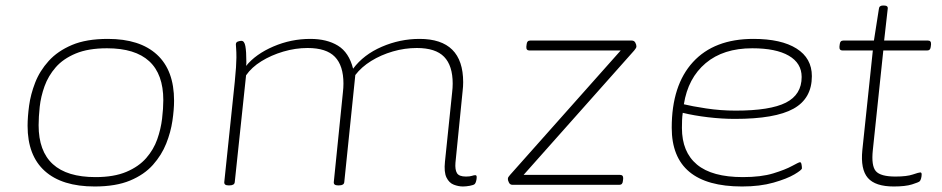

<svg xmlns="http://www.w3.org/2000/svg" viewBox="-20 -670 3415 696"><path d="M323 6Q205 6 142.5 -50Q80 -106 80 -214Q80 -246 85.5 -287Q91 -328 107.5 -370.5Q124 -413 156.5 -449Q189 -485 241 -507Q293 -529 371 -529Q487 -529 549 -472Q611 -415 611 -305Q611 -273 605 -232Q599 -191 582.5 -149.5Q566 -108 534.5 -72.5Q503 -37 451.5 -15.5Q400 6 323 6ZM326 -28Q393 -28 438 -47Q483 -66 510 -97Q537 -128 550 -165Q563 -202 567.5 -239.5Q572 -277 572 -307Q572 -495 368 -495Q300 -495 254.5 -476Q209 -457 182 -426Q155 -395 141.5 -357.5Q128 -320 124 -283Q120 -246 120 -216Q120 -28 326 -28Z M1658 6Q1642 6 1625 -0.5Q1608 -7 1598.5 -26.5Q1589 -46 1593 -84L1619 -335Q1620 -343 1620.5 -351.5Q1621 -360 1621 -367Q1621 -432 1590 -464Q1559 -496 1491 -496Q1447 -496 1404 -483.5Q1361 -471 1325.5 -449Q1290 -427 1268 -398L1228 -10Q1227 2 1209 2H1205Q1189 2 1190 -10L1223 -335Q1224 -343 1224.5 -351.5Q1225 -360 1225 -367Q1225 -432 1194 -464Q1163 -496 1095 -496Q1051 -496 1007 -483Q963 -470 927.5 -448Q892 -426 872 -397L831 -10Q830 2 812 2H808Q792 2 793 -10L831 -373Q834 -402 835.5 -425.5Q837 -449 837 -461Q837 -482 836 -494Q835 -506 835 -509Q835 -517 842.5 -519.5Q850 -522 855 -522Q866 -522 869.5 -502.5Q873 -483 873 -447Q873 -444 873 -439.5Q873 -435 872 -431Q907 -474 971 -501.5Q1035 -529 1105 -529Q1165 -529 1205 -504.5Q1245 -480 1260 -421Q1298 -472 1364 -500.5Q1430 -529 1501 -529Q1659 -529 1659 -372Q1659 -365 1658.5 -356.5Q1658 -348 1657 -340L1631 -80Q1629 -55 1636.5 -42.5Q1644 -30 1669 -30Q1683 -30 1690.5 -32.5Q1698 -35 1703 -35Q1708 -35 1708 -28Q1708 -21 1706 -13.5Q1704 -6 1701 -3Q1697 1 1683 3.5Q1669 6 1658 6Z M1838 0Q1829 0 1825 -8Q1821 -16 1821 -21Q1821 -26 1823.5 -29Q1826 -32 1829 -36L2230 -487H1899Q1887 -487 1888 -501L1889 -509Q1890 -523 1902 -523H2270Q2279 -523 2283 -515.5Q2287 -508 2287 -502Q2287 -498 2284.5 -494.5Q2282 -491 2279 -487L1878 -36H2228Q2240 -36 2239 -22L2238 -14Q2237 0 2225 0Z M2670 6Q2415 6 2415 -207Q2415 -361 2492 -445Q2569 -529 2711 -529Q2812 -529 2867.5 -494Q2923 -459 2923 -394Q2923 -313 2856.5 -276Q2790 -239 2644 -239Q2597 -239 2546.5 -245Q2496 -251 2455 -261Q2453 -248 2452.5 -234Q2452 -220 2452 -206Q2452 -119 2506.5 -73.5Q2561 -28 2673 -28Q2739 -28 2783 -41.5Q2827 -55 2851.5 -68.5Q2876 -82 2880 -82Q2884 -82 2885.5 -74Q2887 -66 2887 -60Q2887 -54 2860 -38Q2833 -22 2784 -8Q2735 6 2670 6ZM2647 -269Q2772 -269 2829 -298Q2886 -327 2886 -391Q2886 -441 2839.5 -468Q2793 -495 2707 -495Q2602 -495 2538 -441Q2474 -387 2459 -292Q2487 -285 2539.5 -277Q2592 -269 2647 -269Z M3220 6Q3153 6 3126 -25Q3099 -56 3106 -126L3144 -487H3034Q3022 -487 3023 -501L3024 -509Q3025 -523 3037 -523H3148L3166 -638Q3167 -650 3181 -650H3184Q3200 -650 3198 -638L3185 -523H3344Q3356 -523 3355 -509L3354 -501Q3353 -487 3341 -487H3182L3144 -126Q3138 -69 3155 -49.5Q3172 -30 3226 -30Q3267 -30 3289 -37.5Q3311 -45 3316 -45Q3321 -45 3321 -38Q3321 -31 3319 -23.5Q3317 -16 3314 -13Q3310 -9 3286 -1.5Q3262 6 3220 6Z"/></svg>

Font: Asap Expanded Expanded Thin
Style: Italic
Weight: 100
Width: 7
Italic angle: -6°
Designer: Pablo Cosgaya
Foundry: Omnibus-Type
Version: Version 3.001; ttfautohint (v1.8.4.7-5d5b)